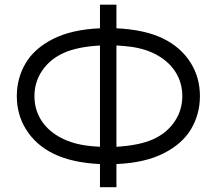

<svg xmlns="http://www.w3.org/2000/svg" viewBox="-20 -740 919 814"><path d="M51.3 -332.5Q51.3 -407.7 87.9 -470.7Q124.5 -533.7 203.6 -574.2Q282.7 -614.7 403.8 -620.1V-720.2H473.6V-620.1Q593.8 -614.3 670.4 -577.1Q747.1 -540 789.1 -472.7Q827.6 -410.2 827.6 -332.5Q827.6 -257.3 791 -194.3Q754.4 -131.3 675 -90.6Q595.7 -49.8 473.6 -44.4V53.7H403.8V-44.4Q285.2 -50.3 208.3 -87.6Q131.3 -125 89.8 -192.4Q51.3 -254.9 51.3 -332.5ZM629.9 -149.9Q688 -176.3 721.2 -226.1Q752.9 -273.9 752.9 -332.5Q752.9 -386.7 726.6 -430.7Q700.2 -474.6 651.4 -503.4Q602.5 -532.2 536.6 -541.5Q509.8 -544.9 473.6 -547.4V-117.7Q571.3 -123.5 629.9 -149.9ZM126 -332.5Q126 -278.3 152.1 -234.6Q178.2 -190.9 227.1 -162.1Q275.9 -133.3 341.8 -123.5Q368.2 -119.6 403.8 -117.7V-546.9Q308.6 -542 249.8 -515.4Q190.9 -488.8 157.7 -439Q126 -391.1 126 -332.5Z"/></svg>

Font: NMS Futura Pro Book
Style: Regular
Weight: 400
Designer: Blend3rman
Version: Version 0.1